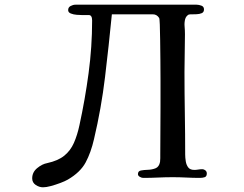

<svg xmlns="http://www.w3.org/2000/svg" viewBox="-20 -755 1040 817"><path d="M860 -17Q860 -4 851 -1Q842 2 831 2Q802 2 773 0.5Q744 -1 715 -1Q684 -1 652.5 0.5Q621 2 589 2Q583 2 575 -2.5Q567 -7 567 -14Q567 -27 579.5 -29.5Q592 -32 609.5 -32.5Q627 -33 642 -39Q657 -45 661 -66Q662 -74 662 -81.5Q662 -89 662 -96Q662 -147 662.5 -198.5Q663 -250 663 -301Q663 -310 663 -340Q663 -370 663 -412Q663 -454 662.5 -499Q662 -544 661.5 -584Q661 -624 660 -650.5Q659 -677 657 -679Q647 -694 631 -694H456Q443 -561 427 -427.5Q411 -294 380 -163Q367 -106 344.5 -64Q322 -22 269 9Q257 16 237 23.5Q217 31 197 36.5Q177 42 163 42Q147 42 132 32Q117 22 117 4Q117 -22 138 -39.5Q159 -57 181 -61Q227 -71 253.5 -92.5Q280 -114 294.5 -147Q309 -180 318 -222Q342 -332 357 -444Q372 -556 372 -668Q372 -691 357.5 -691Q343 -691 327 -691Q320 -691 306.5 -692Q293 -693 281.5 -697.5Q270 -702 270 -712Q270 -724 280.5 -729.5Q291 -735 301 -735H817Q826 -735 837 -731Q848 -727 848 -715Q848 -703 838.5 -699Q829 -695 817 -694.5Q805 -694 797 -694Q794 -694 790 -694Q786 -694 783 -693Q772 -687 768 -674Q764 -659 765.5 -642.5Q767 -626 767 -609Q767 -569 766 -529Q765 -489 765 -449Q765 -361 766.5 -273Q768 -185 768 -97Q768 -84 770.5 -68.5Q773 -53 781 -42.5Q789 -32 807 -32Q815 -32 823.5 -33.5Q832 -35 841 -35Q848 -35 854 -30Q860 -25 860 -17Z"/></svg>

Font: Kaisei HarunoUmi Medium
Style: Regular
Weight: 500
Designer: Font-Kai, 金井和夫
Foundry: KAZUO KANAI
Version: Version 5.003